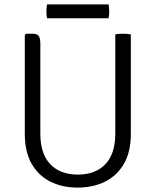

<svg xmlns="http://www.w3.org/2000/svg" viewBox="-20 -839 706 871"><path d="M573.5 -231.5Q573.5 -150 542.2 -96Q511 -42 456.5 -15Q402 12 332 12Q262.5 12 208.5 -15Q154.5 -42 123.5 -96Q92.5 -150 92.5 -231.5V-680L98.5 -686H127Q150.5 -686 156.8 -674.2Q163 -662.5 163 -640V-232.5Q163 -141.5 208 -94.2Q253 -47 333 -47Q413 -47 458 -94.2Q503 -141.5 503 -232.5V-683Q516 -686 537 -686Q558.5 -686 573.5 -683ZM193.5 -756Q190.5 -769.5 190.5 -786.5Q190.5 -804.5 193.5 -819H472.5Q475.5 -804.5 475.5 -786.5Q475.5 -769.5 472.5 -756Z"/></svg>

Font: Signika Negative SC Light
Style: Regular
Weight: 300
Designer: Anna Giedryś
Foundry: Anna Giedryś
Version: Version 2.000; ttfautohint (v1.8.3) -l 8 -r 50 -G 200 -x 9 -